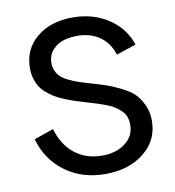

<svg xmlns="http://www.w3.org/2000/svg" viewBox="-81 -781 788 863"><g transform="rotate(-10 313.0 -349.5)"><path d="M307.1 -709Q400.9 -709 470.7 -662.4Q540.5 -615.7 564.9 -540L475.1 -509.8Q457 -566.4 414.3 -595.2Q371.6 -624 314 -624Q279.3 -624 250 -615Q220.7 -606 199.5 -582.3Q178.2 -558.6 178.2 -522.9Q178.2 -502.9 186 -486.6Q193.8 -470.2 205.8 -459Q217.8 -447.8 240.2 -437Q262.7 -426.3 284.2 -418.9Q305.7 -411.6 339.8 -401.9Q384.8 -388.7 408.7 -380.4Q432.6 -372.1 470.2 -353.5Q507.8 -335 527.6 -315.4Q547.4 -295.9 562.7 -263.4Q578.1 -231 578.1 -190.9Q578.1 -101.1 508.5 -45.7Q439 9.8 332 9.8Q225.1 9.8 148.4 -46.9Q71.8 -103.5 44.9 -199.2L133.8 -230Q155.3 -155.3 207 -114.7Q258.8 -74.2 331.1 -74.2Q396 -74.2 437.5 -106Q479 -137.7 479 -189.9Q479 -209.5 473.4 -225.1Q467.8 -240.7 454.6 -253.4Q441.4 -266.1 427.7 -275.4Q414.1 -284.7 390.6 -293.7Q367.2 -302.7 348.6 -308.6Q330.1 -314.5 299.8 -323.2Q271 -331.5 250.7 -338.4Q230.5 -345.2 205.6 -355.5Q180.7 -365.7 163.8 -376Q147 -386.2 129.6 -400.9Q112.3 -415.5 102.1 -431.9Q91.8 -448.2 85.4 -470Q79.1 -491.7 79.1 -517.1Q79.1 -603.5 142.6 -656.2Q206.1 -709 307.1 -709Z"/></g></svg>

Font: LT Superior Med
Style: Regular
Weight: 500
Designer: Daniel Lyons
Foundry: LyonsType
Version: Version 1.000